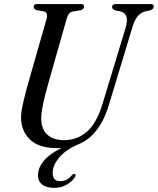

<svg xmlns="http://www.w3.org/2000/svg" viewBox="-20 -720 779 948"><path d="M486.5 -208 600.5 -583.5Q621 -653 573.5 -664L549 -668.5Q533 -674.5 533.5 -685.5Q533.5 -700 552 -700H724.5Q739 -700 739 -687.5Q739 -674.5 720 -668.5L697.5 -664Q674.5 -657.5 659.2 -639.2Q644 -621 632.5 -581.5L518.5 -205Q471 -44.5 358.5 -4Q301 22.5 270.8 59.5Q240.5 96.5 240 132.5Q239 174.5 277.5 174.5Q311 174.5 335 145Q343 137 349 139Q357.5 141.5 349.5 155Q337.5 175 310.2 191.2Q283 207.5 248.5 207.5Q208.5 207.5 187.8 190.8Q167 174 167.5 144.5Q168 108.5 195.8 74.5Q223.5 40.5 283 11Q273 11.5 262 11.5Q170 11.5 126.2 -32.8Q82.5 -77 84 -143Q84.5 -171.5 95.8 -219Q107 -266.5 119 -308.5L210 -627Q218.5 -657.5 196.5 -664L160 -670Q146 -676 146 -686.5Q146.5 -700 162 -700H380Q395 -700 395 -688Q395 -674.5 378.5 -669.5L337 -662.5Q317 -657.5 308.5 -625L218.5 -308.5Q202 -249.5 193.2 -209.2Q184.5 -169 183.5 -140.5Q182.5 -85 212.2 -56.5Q242 -28 296.5 -28Q361.5 -28 409.8 -70.5Q458 -113 486.5 -208Z"/></svg>

Font: Fraunces 144pt S050
Style: Italic
Weight: 400
Italic angle: -16°
Version: Version 1.000; ttfautohint (v1.8.3)